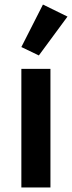

<svg xmlns="http://www.w3.org/2000/svg" viewBox="-20 -825 317 845"><path d="M202 0H74V-522H202ZM277 -752 151 -581 74 -618 169 -805Z"/></svg>

Font: IBM Plex Sans SemiBold
Style: Regular
Weight: 600
Designer: Mike Abbink, Paul van der Laan, Pieter van Rosmalen
Foundry: Bold Monday
Version: Version 3.201